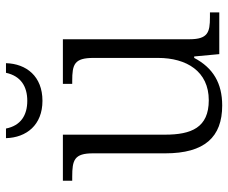

<svg xmlns="http://www.w3.org/2000/svg" viewBox="-82 -690 781 658"><g transform="rotate(-90 309.0 -360.5)"><path d="M293 -606C377 -606 420 -661 422 -731H389C378 -680 342 -658 293 -658C244 -658 208 -680 198 -731H165C167 -661 210 -606 293 -606ZM277 10C353 10 406 -21 440 -86H445L453 0H596V-32H579C528 -32 504 -39 504 -102V-536H351V-504H361C418 -504 440 -497 440 -431V-210C440 -112 394 -36 295 -36C201 -36 177 -96 177 -186V-536H19V-504H33C90 -504 113 -497 113 -433V-185C113 -50 169 10 277 10Z"/></g></svg>

Font: Noto Serif Georgian Light
Style: Regular
Weight: 300
Designer: Monotype Design Team, Akaki Razmadze
Foundry: Google LLC
Version: Version 2.003